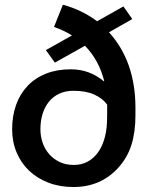

<svg xmlns="http://www.w3.org/2000/svg" viewBox="-20 -760 630 791"><path d="M282.5 10.5Q226.5 10.5 180 -7.2Q133.5 -25 100.2 -56.5Q67 -88 48.5 -131.8Q30 -175.5 30 -227.5Q30 -283 46.5 -328.5Q63 -374 94 -406.5Q125 -439 170 -456.8Q215 -474.5 271.5 -474.5Q312 -474.5 346 -461.5Q380 -448.5 408 -425Q408.5 -425 409 -425.5H409.5Q388 -512 330 -571.5L206 -502L169 -553.5L276.5 -614Q242 -635.5 202.5 -649L239 -740.5Q316 -720 380 -672.5L488.5 -733.5L525 -681.5L429 -627Q538 -507 538 -315.5V-285Q538 -215.5 521.2 -162.5Q504.5 -109.5 466 -67.5Q394 10.5 282.5 10.5ZM284.5 -80.5Q315.5 -80.5 340 -93.5Q364.5 -106.5 381.8 -129.5Q399 -152.5 408.8 -183.8Q418.5 -215 420.5 -251.5Q421 -263 421.2 -273.5Q421.5 -284 421.5 -294.5V-329Q403 -354.5 368.8 -370.2Q334.5 -386 282.5 -386Q249.5 -386 224 -374Q198.5 -362 181.2 -340.5Q164 -319 155.2 -290Q146.5 -261 146.5 -227.5Q146.5 -198 155.8 -171.5Q165 -145 182.8 -124.8Q200.5 -104.5 226 -92.5Q251.5 -80.5 284.5 -80.5Z"/></svg>

Font: Roberto Sans Medium
Style: Regular
Weight: 500
Designer: Google (font) & Cristiano Sobral (main changes)
Version: Version 1.000;October 12, 2021;FontCreator 14.0.0.2814 64-bi